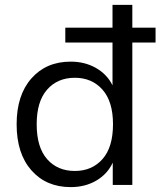

<svg xmlns="http://www.w3.org/2000/svg" viewBox="-20 -756 656 785"><path d="M269 9Q169 9 108.5 -59.5Q48 -128 48 -248Q48 -367 108.5 -435.5Q169 -504 269 -504Q327 -504 372.5 -478Q418 -452 440 -407V-582H247V-643H440V-736H521V-643H616V-582H521V0H441V-91Q419 -44 373.5 -17.5Q328 9 269 9ZM286 -57Q356 -57 399 -105.5Q442 -154 442 -248Q442 -341 399 -389.5Q356 -438 286 -438Q215 -438 172.5 -389.5Q130 -341 130 -248Q130 -154 172.5 -105.5Q215 -57 286 -57Z"/></svg>

Font: Winston
Style: Regular
Weight: 400
Designer: Original fonts by Vernon Adams / Changes by Cristiano Sobral
Foundry: Original fonts by Vernon Adams / Changes by Cristiano Sobral
Version: Version 2.503;July 17, 2020;FontCreator 13.0.0.2655 64-bit